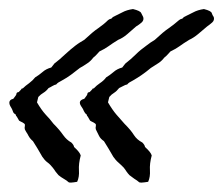

<svg xmlns="http://www.w3.org/2000/svg" viewBox="-35 -385 488 420"><path d="M-5.9 -168.9Q1 -177.2 1 -179.7Q1 -183.1 5.9 -183.6Q12.7 -190.4 12.7 -191.4Q12.7 -191.9 14.6 -191.4Q20.5 -197.3 28.8 -203.1Q36.6 -209 42 -215.8Q50.8 -221.2 58.1 -227.5Q65.9 -234.4 77.1 -237.3Q78.6 -238.8 80.6 -241.7Q82.5 -244.6 84 -246.1Q95.2 -254.4 107.4 -266.1Q119.6 -277.3 129.9 -285.2Q132.3 -287.1 134.8 -288.8Q137.2 -290.5 139.6 -292L149.4 -297.9Q158.7 -306.6 166.3 -313Q173.8 -319.3 179.7 -323.2Q192.4 -332 201.2 -340.8Q204.1 -343.3 207 -343.8Q209.5 -344.2 211.9 -347.7Q223.1 -353 232.4 -357.9Q242.2 -363.3 255.9 -365.2Q272 -361.3 273.9 -356.4Q276.4 -351.6 278.3 -347.7Q280.3 -340.8 274.9 -335.9Q269.5 -331.1 262.7 -327.1Q252.9 -318.4 243.2 -310.1Q233.4 -301.8 223.6 -297.9Q217.3 -293.9 211.9 -290.5Q206.5 -287.1 202.1 -283.7Q194.8 -278.3 182.6 -272.5Q177.7 -267.6 175.8 -265.1Q173.8 -262.7 168.9 -258.8Q164.1 -252 156.2 -246.6Q148.4 -241.2 139.6 -236.3Q129.9 -228.5 120.6 -221.7Q111.3 -214.8 100.6 -209L92.8 -204.6Q90.3 -203.1 87.9 -200.2Q84.5 -199.7 79.6 -196.8Q74.7 -193.8 71.3 -192.4Q65.9 -185.5 60.1 -182.1Q54.2 -178.7 48.8 -172.9L45.9 -161.1Q55.2 -145 64.9 -134.3Q69.8 -129.4 74 -124.3Q78.1 -119.1 82 -114.3Q95.2 -101.1 103 -89.8Q110.4 -79.1 121.1 -73.2Q126.5 -67.9 127 -63.5Q139.6 -52.2 141.6 -44.9Q136.7 -26.9 137.7 -12.2Q138.7 2 133.8 12.7Q117.2 15.6 115.2 13.7Q114.3 12.7 110.4 9.8Q101.6 4.4 98.6 2.4L92.8 -2Q88.9 -6.3 86.4 -9.8Q85.4 -11.7 83.7 -13.9Q82 -16.1 80.1 -18.6Q77.6 -21.5 75 -24.4Q72.3 -27.3 68.8 -29.8Q65.4 -32.2 62.7 -35.4Q60.1 -38.6 57.6 -42Q52.7 -50.8 47.4 -59.6Q42 -68.4 37.1 -76.2Q30.8 -81.5 27.3 -87.9Q26.4 -89.8 25.4 -91.6Q24.4 -93.3 23.4 -94.7Q22.5 -96.2 21.5 -97.9Q20.5 -99.6 19.5 -101.6Q18.6 -105.5 19 -106.9Q19.5 -108.4 19.5 -112.3Q19 -114.7 14.2 -117.2Q12.2 -118.2 10.3 -119.1Q8.3 -120.1 6.8 -121.1Q1 -131.8 0 -131.8Q-0.5 -131.8 0 -133.8Q-5.4 -137.2 -6.3 -140.1Q-6.8 -141.1 -7.3 -142.8Q-7.8 -144.5 -8.8 -146.5Q-10.7 -149.4 -12.7 -153.3Q-14.6 -157.2 -14.6 -160.2Q-14.6 -167 -5.9 -168.9ZM149.4 -168.9Q156.2 -177.2 156.2 -179.7Q156.2 -183.1 161.1 -183.6Q168 -190.4 168 -191.4Q168 -191.9 169.9 -191.4Q176.3 -198.2 183.6 -203.1Q191.9 -208.5 197.3 -215.8Q206.1 -221.2 213.4 -227.5Q221.2 -234.4 232.4 -237.3Q233.9 -238.8 235.8 -241.7Q237.8 -244.6 239.3 -246.1Q252 -255.9 262.2 -266.1Q272 -275.9 285.2 -285.2Q290 -289.1 294.4 -292Q298.8 -294.9 303.7 -297.9Q313 -306.6 320.6 -313Q328.1 -319.3 334 -323.2Q344.7 -330.6 356.4 -340.8Q359.4 -343.3 362.3 -343.8Q364.7 -344.2 367.2 -347.7Q378.4 -353 387.7 -357.9Q397.5 -363.3 411.1 -365.2Q426.8 -361.3 428.2 -356.4Q429.7 -351.6 432.6 -347.7Q434.6 -340.8 429.2 -335.9Q423.8 -331.1 418 -327.1Q408.2 -318.4 397.9 -310.1Q387.7 -301.8 378.9 -297.9Q372.6 -293.9 367.2 -290.5Q361.8 -287.1 357.4 -283.7Q350.1 -278.3 337.9 -272.5Q333 -267.6 331.1 -265.1Q329.1 -262.7 324.2 -258.8Q319.3 -252 311 -246.6Q302.7 -241.2 294.9 -236.3Q276.4 -220.7 255.9 -209L248 -204.6Q245.6 -203.1 243.2 -200.2Q239.3 -199.7 234.4 -196.8Q231 -194.8 225.6 -192.4Q220.2 -185.5 214.8 -182.1Q209 -178.7 204.1 -172.9L201.2 -161.1Q210.9 -144.5 219.7 -134.3Q228.5 -124 237.3 -114.3Q251.5 -100.1 257.8 -89.8Q264.2 -79.6 276.4 -73.2Q281.7 -67.9 282.2 -63.5Q294.9 -52.2 296.9 -44.9Q292 -26.9 293 -12.2Q293.9 2 289.1 12.7Q271.5 15.6 269.5 13.7Q268.6 12.7 264.6 9.8Q258.3 5.9 253.9 2.4L248 -2Q244.1 -6.3 241.7 -9.8Q240.7 -11.7 239 -13.9Q237.3 -16.1 235.4 -18.6Q232.4 -21.5 229.5 -24.4Q226.6 -27.3 223.6 -29.8Q220.7 -32.2 218 -35.4Q215.3 -38.6 212.9 -42Q208 -50.8 202.6 -59.6Q197.3 -68.4 192.4 -76.2Q184.6 -81.5 181.6 -87.9Q179.7 -91.8 178.2 -94.7Q176.8 -97.7 174.8 -101.6Q173.8 -105.5 174.3 -106.9Q174.8 -108.4 174.8 -112.3Q174.3 -114.7 169.4 -117.2Q167.5 -118.2 165.5 -119.1Q163.6 -120.1 162.1 -121.1Q156.2 -131.8 155.3 -131.8Q154.8 -131.8 155.3 -133.8Q150.4 -136.7 146.5 -146.5Q144.5 -149.4 142.1 -153.3Q139.6 -157.2 139.6 -160.2Q139.6 -166.5 149.4 -168.9Z"/></svg>

Font: Freehand
Style: Regular
Weight: 400
Designer: Danh Hong
Version: Version 8.001; ttfautohint (v1.8.3)